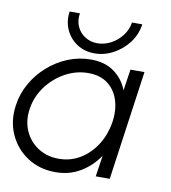

<svg xmlns="http://www.w3.org/2000/svg" viewBox="-88 -780 770 864"><g transform="rotate(10 296.5 -348.5)"><path d="M475.5 -500H539.5L469 0H405L419.5 -96.5Q386.5 -47.5 336.2 -17.2Q286 13 223 13Q150 13 95 -22.8Q40 -58.5 12.5 -118.8Q-15 -179 -4.5 -252Q3 -306.5 30 -354Q57 -401.5 98 -437.5Q139 -473.5 189 -493.8Q239 -514 293.5 -514Q357.5 -514 399.8 -483.2Q442 -452.5 461 -403ZM226 -49Q281 -49 325.2 -76.2Q369.5 -103.5 398.2 -149.2Q427 -195 436 -250Q445 -306.5 431 -352.2Q417 -398 381.8 -425Q346.5 -452 292 -452Q237 -452 187.2 -424.8Q137.5 -397.5 103.2 -351.8Q69 -306 60 -250Q51 -193.5 70.8 -148Q90.5 -102.5 131.5 -75.8Q172.5 -49 226 -49ZM303 -544Q257.5 -544 223 -566.5Q188.5 -589 171.2 -626.8Q154 -664.5 160.5 -710H207.5Q202 -676.5 214.2 -649.5Q226.5 -622.5 251.2 -606.8Q276 -591 307.5 -591Q340 -591 369.8 -607Q399.5 -623 420 -650Q440.5 -677 445.5 -710H492.5Q486 -663 457.8 -625.5Q429.5 -588 388.5 -566Q347.5 -544 303 -544Z"/></g></svg>

Font: Urbanist Light
Style: Italic
Weight: 300
Italic angle: -8°
Designer: Corey Hu
Foundry: Corey Hu
Version: Version 1.330; ttfautohint (v1.8.4.7-5d5b)